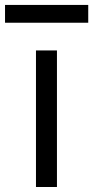

<svg xmlns="http://www.w3.org/2000/svg" viewBox="-67 -747 372 767"><path d="M76.7 0V-545.5H160.5V0ZM285.5 -727.3V-656.2H-46.9V-727.3Z"/></svg>

Font: Inter Alia
Style: Regular
Weight: 400
Designer: Rasmus Andersson (Latin, Greek, Cyrillic etc.) and Evan from Shavian.info (Shavian, old style figures)
Foundry: Shavian.info
Version: Version 0.001;git-37ab20767